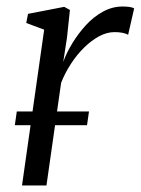

<svg xmlns="http://www.w3.org/2000/svg" viewBox="-20 -569 432 589"><path d="M47.5 0 115.5 -478 60.5 -498.5 66 -526.5 177 -548 194.5 -538.5 185.5 -453.5 174 -379Q184 -407 202 -436.5Q220 -466 243.5 -491.8Q267 -517.5 295.8 -533.2Q324.5 -549 356 -549Q367 -549 376.8 -547.8Q386.5 -546.5 391.5 -543L373 -462Q367.5 -466 356.5 -468.2Q345.5 -470.5 331.5 -470.5Q308 -470.5 284.2 -457.8Q260.5 -445 238.2 -423.2Q216 -401.5 197.8 -373.5Q179.5 -345.5 167.5 -315L122.5 0ZM253 -227 247 -185H25.5L31.5 -227Z"/></svg>

Font: Merriweather 60pt Light
Style: Italic
Weight: 300
Italic angle: -7.8°
Version: Version 2.101